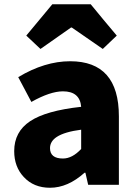

<svg xmlns="http://www.w3.org/2000/svg" viewBox="-20 -872 646 906"><path d="M216 14Q139 14 92 -37Q47 -85 47 -159Q47 -250 122 -300Q197 -350 363 -368Q357 -441 277 -441Q217 -441 128 -391L66 -508Q191 -583 311 -583Q541 -583 541 -323V-161V0H396L383 -57H379Q300 14 216 14ZM277 -124Q321 -124 363 -169V-260Q285 -250 248 -226Q216 -205 216 -173Q216 -124 277 -124ZM171 -641 104 -704 227 -852H408L469 -778L531 -704L465 -641L319 -742H315Z"/></svg>

Font: GenSekiGothic TW H
Style: Regular
Weight: 900
Version: Version 1.501;PS 1;hotconv 16.6.51;makeotf.lib2.5.65220